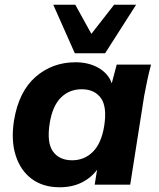

<svg xmlns="http://www.w3.org/2000/svg" viewBox="-20 -780 672 811"><path d="M232 11Q162 11 114.5 -24Q67 -59 46.5 -122.5Q26 -186 39 -270Q59 -393 130 -455Q201 -517 299 -517Q355 -517 396.5 -493Q438 -469 452 -428L473 -507H618Q609 -474 602 -440.5Q595 -407 589 -375L530 0H380L390 -63Q364 -28 324 -8.5Q284 11 232 11ZM285 -103Q336 -103 372 -138.5Q408 -174 420 -247Q433 -329 406 -366Q379 -403 325 -403Q273 -403 237.5 -368Q202 -333 190 -260Q177 -178 203.5 -140.5Q230 -103 285 -103ZM296 -555 205 -760H298L366 -637L462 -760H555L424 -555Z"/></svg>

Font: Mulish ExtraBold
Style: Italic
Weight: 800
Italic angle: -9°
Designer: Vernon Adams
Foundry: Vernon Adams
Version: Version 3.603; ttfautohint (v1.8.3)